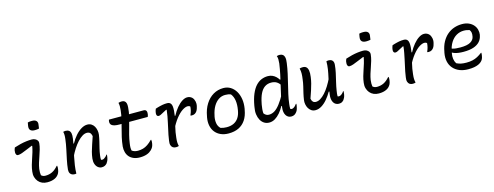

<svg xmlns="http://www.w3.org/2000/svg" viewBox="-23 -1549 6045 2350"><g transform="rotate(-15 3000.0 -373.5)"><path d="M93 -501Q132 -514 171.5 -523.5Q211 -533 247.5 -537.5Q284 -542 316 -542Q340 -542 358.5 -533Q377 -524 387.5 -508.5Q398 -493 395 -474Q391 -435 380 -397Q369 -359 355.5 -321Q342 -283 330.5 -245.5Q319 -208 313 -170Q310 -146 310 -127Q310 -108 313 -90Q324 -80 337 -75Q350 -70 368 -70Q414 -70 452.5 -88.5Q491 -107 529 -151H535Q537 -140 537 -128Q537 -116 534 -102Q530 -77 521 -59Q512 -41 497 -27Q485 -15 466 -5.5Q447 4 423 9Q399 14 369 14Q333 14 304 1.5Q275 -11 255 -35Q235 -59 226 -90.5Q217 -122 222 -159Q227 -202 238 -240.5Q249 -279 261.5 -315Q274 -351 285 -387.5Q296 -424 303 -464L298 -468Q257 -452 221.5 -436.5Q186 -421 157 -411Q128 -401 107 -401Q91 -401 83.5 -418Q76 -435 81 -466Q83 -475 86 -484Q89 -493 93 -501ZM325 -755Q331 -757 337.5 -758Q344 -759 351.5 -760Q359 -761 366.5 -761Q374 -761 381 -761Q418 -761 434.5 -742.5Q451 -724 444 -691L438 -648Q432 -647 425.5 -645.5Q419 -644 411.5 -643.5Q404 -643 397.5 -642.5Q391 -642 383 -642Q345 -642 328 -660.5Q311 -679 318 -717Z M714 -532Q718 -534 722.5 -534.5Q727 -535 732.5 -536Q738 -537 743 -537Q770 -537 786.5 -525Q803 -513 808 -487.5Q813 -462 807 -421Q799 -365 787 -310.5Q775 -256 764 -204Q753 -152 745.5 -100Q738 -48 737 3Q734 3 731 3.5Q728 4 725 4.5Q722 5 718 5Q697 5 683.5 -1.5Q670 -8 662 -19Q654 -30 651.5 -43Q649 -56 650 -70Q656 -130 669 -192.5Q682 -255 695.5 -317Q709 -379 716 -439Q720 -470 719.5 -491.5Q719 -513 714 -532ZM1020 -542Q1050 -542 1072 -528Q1094 -514 1107 -491Q1120 -468 1125 -440.5Q1130 -413 1127 -387Q1121 -345 1111 -304.5Q1101 -264 1091 -223.5Q1081 -183 1075 -138Q1073 -123 1072 -109Q1071 -95 1072 -83Q1076 -81 1080 -80Q1084 -79 1088 -79Q1099 -79 1110.5 -85.5Q1122 -92 1133.5 -103Q1145 -114 1152 -126H1158Q1158 -117 1157 -107Q1156 -97 1153 -83Q1149 -63 1142 -48Q1135 -33 1126 -21Q1115 -8 1099 0.5Q1083 9 1059 9Q1034 9 1012.5 -7.5Q991 -24 980.5 -54Q970 -84 974 -123Q979 -166 989.5 -206Q1000 -246 1015.5 -290Q1031 -334 1049 -389Q1043 -418 1029 -432Q1015 -446 989 -446Q961 -446 931 -427.5Q901 -409 870.5 -376Q840 -343 811.5 -299Q783 -255 758 -203L781 -361H804Q832 -412 867.5 -453Q903 -494 942.5 -518Q982 -542 1020 -542Z M1294 -532H1730Q1756 -532 1765 -516.5Q1774 -501 1770 -474Q1769 -469 1767.5 -463Q1766 -457 1764.5 -451.5Q1763 -446 1760 -441H1401Q1368 -441 1344.5 -446Q1321 -451 1308 -460.5Q1295 -470 1290.5 -484Q1286 -498 1289 -516Q1290 -519 1290.5 -522Q1291 -525 1292 -527.5Q1293 -530 1294 -532ZM1729 -160Q1731 -150 1731 -136.5Q1731 -123 1728 -110Q1724 -88 1716 -71.5Q1708 -55 1690 -37Q1679 -26 1664 -16.5Q1649 -7 1630.5 -0.5Q1612 6 1590 9.5Q1568 13 1542 13Q1497 13 1463 -1Q1429 -15 1407.5 -40Q1386 -65 1377 -99Q1368 -133 1371 -171Q1377 -230 1389.5 -285Q1402 -340 1416.5 -392.5Q1431 -445 1443.5 -498.5Q1456 -552 1462 -608Q1465 -634 1464.5 -656.5Q1464 -679 1459 -700Q1471 -704 1481.5 -705.5Q1492 -707 1503 -707Q1521 -707 1535 -698.5Q1549 -690 1555.5 -670Q1562 -650 1559 -616Q1555 -559 1542 -505Q1529 -451 1513.5 -397Q1498 -343 1484.5 -290.5Q1471 -238 1464 -186Q1459 -154 1459 -134Q1459 -114 1463 -95Q1477 -84 1496 -78Q1515 -72 1539 -72Q1573 -72 1603.5 -80.5Q1634 -89 1663.5 -109Q1693 -129 1723 -160Z M1882 -513Q1897 -518 1912 -522.5Q1927 -527 1942.5 -530.5Q1958 -534 1972.5 -537Q1987 -540 2002 -541Q2017 -542 2032 -542Q2049 -542 2061 -536Q2073 -530 2080.5 -517.5Q2088 -505 2090.5 -484Q2093 -463 2091 -432.5Q2089 -402 2083 -362Q2076 -327 2068.5 -295.5Q2061 -264 2054 -233.5Q2047 -203 2041 -171.5Q2035 -140 2032 -104Q2028 -69 2029 -45.5Q2030 -22 2036 1Q2028 4 2019 5.5Q2010 7 2000 7Q1977 7 1961 -3.5Q1945 -14 1938 -36Q1931 -58 1937 -92Q1941 -127 1948.5 -162.5Q1956 -198 1964 -234.5Q1972 -271 1980 -308.5Q1988 -346 1995.5 -385Q2003 -424 2007 -464L2002 -468Q1972 -453 1952.5 -442Q1933 -431 1919.5 -424.5Q1906 -418 1894 -418Q1884 -418 1877 -424Q1870 -430 1868 -442.5Q1866 -455 1870 -475Q1872 -484 1874.5 -493Q1877 -502 1882 -513ZM2288 -548Q2308 -548 2322.5 -541.5Q2337 -535 2348 -525Q2360 -513 2366.5 -498.5Q2373 -484 2376 -469.5Q2379 -455 2378.5 -443.5Q2378 -432 2377 -425L2374 -410Q2371 -397 2366 -381.5Q2361 -366 2351.5 -352Q2342 -338 2326.5 -328.5Q2311 -319 2288 -319Q2284 -319 2279.5 -319.5Q2275 -320 2271 -321V-327Q2283 -353 2289 -377.5Q2295 -402 2297 -428Q2291 -435 2283 -438Q2275 -441 2265 -441Q2236 -441 2197 -415.5Q2158 -390 2115.5 -336.5Q2073 -283 2033 -200L2065 -374L2090 -367Q2119 -422 2153 -462.5Q2187 -503 2222 -525.5Q2257 -548 2288 -548Z M2744 -543Q2795 -543 2834.5 -518.5Q2874 -494 2899.5 -451.5Q2925 -409 2934 -352.5Q2943 -296 2932 -231L2929 -217Q2916 -142 2882 -91.5Q2848 -41 2794.5 -15Q2741 11 2667 11Q2611 11 2568 -8Q2525 -27 2497.5 -61Q2470 -95 2460 -142.5Q2450 -190 2460 -247L2463 -261Q2478 -348 2518 -411.5Q2558 -475 2616 -509Q2674 -543 2744 -543ZM2744 -456Q2698 -456 2660 -430.5Q2622 -405 2595 -358.5Q2568 -312 2555 -247L2552 -235Q2543 -189 2550 -148.5Q2557 -108 2586 -81Q2605 -75 2623.5 -72Q2642 -69 2663 -69Q2716 -69 2753.5 -87.5Q2791 -106 2814 -141Q2837 -176 2846 -225L2848 -236Q2860 -303 2852 -355.5Q2844 -408 2816 -443Q2801 -450 2783.5 -453Q2766 -456 2744 -456Z M3308 -543Q3340 -543 3365.5 -531.5Q3391 -520 3410 -501.5Q3429 -483 3441 -463H3468L3446 -385Q3424 -422 3395.5 -439Q3367 -456 3326 -456Q3280 -456 3245.5 -432.5Q3211 -409 3187.5 -361Q3164 -313 3150 -240L3147 -226Q3142 -199 3139.5 -171Q3137 -143 3139 -117Q3151 -101 3166.5 -92Q3182 -83 3202 -83Q3239 -83 3273 -103.5Q3307 -124 3343 -170.5Q3379 -217 3421 -294L3400 -146H3374Q3350 -101 3319.5 -65.5Q3289 -30 3254.5 -9.5Q3220 11 3182 11Q3145 11 3117 -7Q3089 -25 3072 -56.5Q3055 -88 3049.5 -128.5Q3044 -169 3053 -215L3056 -235Q3071 -320 3096 -379Q3121 -438 3153.5 -474Q3186 -510 3225.5 -526.5Q3265 -543 3308 -543ZM3479 -751Q3489 -755 3497.5 -756Q3506 -757 3515 -757Q3537 -757 3553 -746Q3569 -735 3575.5 -709Q3582 -683 3575 -638Q3566 -572 3552 -509Q3538 -446 3523 -385Q3508 -324 3494.5 -264.5Q3481 -205 3474 -144Q3472 -128 3471 -114Q3470 -100 3471 -85Q3475 -82 3479.5 -80.5Q3484 -79 3489 -79Q3500 -79 3511.5 -85.5Q3523 -92 3534 -103Q3545 -114 3553 -126H3559Q3559 -117 3558 -107Q3557 -97 3553 -83Q3549 -62 3541.5 -46Q3534 -30 3522 -18Q3510 -4 3494.5 2.5Q3479 9 3460 9Q3440 9 3423.5 0Q3407 -9 3395.5 -26.5Q3384 -44 3379.5 -69Q3375 -94 3379 -125Q3388 -197 3402 -262.5Q3416 -328 3431.5 -392Q3447 -456 3461 -521.5Q3475 -587 3485 -657Q3488 -688 3487.5 -710Q3487 -732 3479 -751Z M3710 -532Q3718 -535 3728 -536.5Q3738 -538 3750 -538Q3778 -538 3794 -523.5Q3810 -509 3815.5 -478Q3821 -447 3814 -397Q3809 -357 3799 -318.5Q3789 -280 3775 -237Q3761 -194 3742 -141Q3747 -114 3760.5 -100Q3774 -86 3798 -86Q3826 -86 3856 -104.5Q3886 -123 3916 -156Q3946 -189 3974 -234Q4002 -279 4027 -332L4002 -166H3980Q3952 -117 3917.5 -76.5Q3883 -36 3844.5 -12.5Q3806 11 3767 11Q3737 11 3715.5 -3.5Q3694 -18 3680.5 -41Q3667 -64 3662 -92Q3657 -120 3661 -146Q3667 -188 3676.5 -228.5Q3686 -269 3696 -310Q3706 -351 3711 -395Q3717 -434 3717.5 -466Q3718 -498 3710 -532ZM4049 -533Q4054 -534 4058.5 -535Q4063 -536 4068 -536.5Q4073 -537 4077 -537Q4101 -537 4115 -527.5Q4129 -518 4134.5 -502.5Q4140 -487 4138 -466Q4134 -417 4122.5 -364.5Q4111 -312 4098 -258.5Q4085 -205 4077 -154Q4073 -132 4071.5 -115.5Q4070 -99 4070 -83Q4074 -81 4078.5 -80Q4083 -79 4087 -79Q4099 -79 4110.5 -85.5Q4122 -92 4133 -103Q4144 -114 4151 -126H4157Q4157 -115 4156 -105Q4155 -95 4153 -83Q4149 -62 4142 -46.5Q4135 -31 4126 -19Q4118 -10 4108.5 -3.5Q4099 3 4088 6Q4077 9 4065 9Q4043 9 4025.5 -0.5Q4008 -10 3997 -28Q3986 -46 3982 -72Q3978 -98 3983 -130Q3990 -184 4000.5 -235.5Q4011 -287 4022.5 -336.5Q4034 -386 4041.5 -435Q4049 -484 4049 -533Z M4293 -501Q4332 -514 4371.5 -523.5Q4411 -533 4447.5 -537.5Q4484 -542 4516 -542Q4540 -542 4558.5 -533Q4577 -524 4587.5 -508.5Q4598 -493 4595 -474Q4591 -435 4580 -397Q4569 -359 4555.5 -321Q4542 -283 4530.5 -245.5Q4519 -208 4513 -170Q4510 -146 4510 -127Q4510 -108 4513 -90Q4524 -80 4537 -75Q4550 -70 4568 -70Q4614 -70 4652.5 -88.5Q4691 -107 4729 -151H4735Q4737 -140 4737 -128Q4737 -116 4734 -102Q4730 -77 4721 -59Q4712 -41 4697 -27Q4685 -15 4666 -5.5Q4647 4 4623 9Q4599 14 4569 14Q4533 14 4504 1.5Q4475 -11 4455 -35Q4435 -59 4426 -90.5Q4417 -122 4422 -159Q4427 -202 4438 -240.5Q4449 -279 4461.5 -315Q4474 -351 4485 -387.5Q4496 -424 4503 -464L4498 -468Q4457 -452 4421.5 -436.5Q4386 -421 4357 -411Q4328 -401 4307 -401Q4291 -401 4283.5 -418Q4276 -435 4281 -466Q4283 -475 4286 -484Q4289 -493 4293 -501ZM4525 -755Q4531 -757 4537.5 -758Q4544 -759 4551.5 -760Q4559 -761 4566.5 -761Q4574 -761 4581 -761Q4618 -761 4634.5 -742.5Q4651 -724 4644 -691L4638 -648Q4632 -647 4625.5 -645.5Q4619 -644 4611.5 -643.5Q4604 -643 4597.5 -642.5Q4591 -642 4583 -642Q4545 -642 4528 -660.5Q4511 -679 4518 -717Z M4882 -513Q4897 -518 4912 -522.5Q4927 -527 4942.5 -530.5Q4958 -534 4972.5 -537Q4987 -540 5002 -541Q5017 -542 5032 -542Q5049 -542 5061 -536Q5073 -530 5080.5 -517.5Q5088 -505 5090.5 -484Q5093 -463 5091 -432.5Q5089 -402 5083 -362Q5076 -327 5068.5 -295.5Q5061 -264 5054 -233.5Q5047 -203 5041 -171.5Q5035 -140 5032 -104Q5028 -69 5029 -45.5Q5030 -22 5036 1Q5028 4 5019 5.5Q5010 7 5000 7Q4977 7 4961 -3.5Q4945 -14 4938 -36Q4931 -58 4937 -92Q4941 -127 4948.5 -162.5Q4956 -198 4964 -234.5Q4972 -271 4980 -308.5Q4988 -346 4995.5 -385Q5003 -424 5007 -464L5002 -468Q4972 -453 4952.5 -442Q4933 -431 4919.5 -424.5Q4906 -418 4894 -418Q4884 -418 4877 -424Q4870 -430 4868 -442.5Q4866 -455 4870 -475Q4872 -484 4874.5 -493Q4877 -502 4882 -513ZM5288 -548Q5308 -548 5322.5 -541.5Q5337 -535 5348 -525Q5360 -513 5366.5 -498.5Q5373 -484 5376 -469.5Q5379 -455 5378.5 -443.5Q5378 -432 5377 -425L5374 -410Q5371 -397 5366 -381.5Q5361 -366 5351.5 -352Q5342 -338 5326.5 -328.5Q5311 -319 5288 -319Q5284 -319 5279.5 -319.5Q5275 -320 5271 -321V-327Q5283 -353 5289 -377.5Q5295 -402 5297 -428Q5291 -435 5283 -438Q5275 -441 5265 -441Q5236 -441 5197 -415.5Q5158 -390 5115.5 -336.5Q5073 -283 5033 -200L5065 -374L5090 -367Q5119 -422 5153 -462.5Q5187 -503 5222 -525.5Q5257 -548 5288 -548Z M5768 -543Q5817 -543 5853 -527Q5889 -511 5912 -484.5Q5935 -458 5943.5 -425Q5952 -392 5947 -359L5945 -353Q5937 -308 5908 -276Q5879 -244 5828.5 -227Q5778 -210 5703 -210Q5670 -210 5642.5 -213.5Q5615 -217 5594.5 -223.5Q5574 -230 5562 -238L5533 -234L5547 -296Q5563 -288 5581 -282.5Q5599 -277 5623 -274.5Q5647 -272 5679 -272Q5765 -272 5806.5 -296.5Q5848 -321 5855 -362Q5861 -393 5857 -413Q5853 -433 5841 -448Q5825 -453 5808 -456.5Q5791 -460 5769 -460Q5719 -460 5676.5 -436Q5634 -412 5603.5 -364Q5573 -316 5560 -244L5558 -232Q5550 -194 5555 -159.5Q5560 -125 5577 -99Q5605 -85 5634 -79Q5663 -73 5702 -73Q5746 -73 5780 -81Q5814 -89 5843 -104.5Q5872 -120 5902 -143H5908Q5908 -133 5907.5 -124Q5907 -115 5905 -106Q5901 -81 5893 -65Q5885 -49 5871 -36Q5855 -21 5831.5 -10.5Q5808 0 5776.5 5.5Q5745 11 5703 11Q5641 11 5593 -8.5Q5545 -28 5513.5 -64Q5482 -100 5471 -149.5Q5460 -199 5471 -259L5474 -272Q5486 -342 5514 -393Q5542 -444 5581.5 -477.5Q5621 -511 5668.5 -527Q5716 -543 5768 -543Z"/></g></svg>

Font: Rec Mono Duotone
Style: Italic
Weight: 400
Italic angle: -10°
Monospace: yes
Version: Version 1.085; ttfautohint (v1.8.4.7-5d5b)